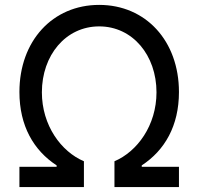

<svg xmlns="http://www.w3.org/2000/svg" viewBox="-20 -757 803 777"><path d="M58.6 0H319.6V-104.4C227.3 -143.5 149.5 -249.6 149.5 -383.5C149.5 -533 245.7 -650.2 381.4 -650.2C517 -650.2 613.3 -533 613.3 -383.5C613.3 -249.6 535.5 -143.5 443.2 -104.4V0H704.2V-82H553.6V-87.7C646.7 -148.4 704.2 -247.9 704.2 -384.6C704.2 -591.3 570 -737.2 381.4 -737.2C192.8 -737.2 58.6 -591.3 58.6 -384.6C58.6 -247.9 116.1 -148.4 209.2 -87.7V-82H58.6Z"/></svg>

Font: GiG Sans Text
Style: Regular
Weight: 400
Designer: Andreas Faust
Version: Version 1.100;FEAKit 1.0